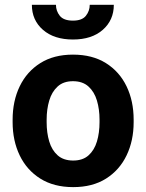

<svg xmlns="http://www.w3.org/2000/svg" viewBox="-20 -764 604 794"><path d="M32.2 -258.8V-269Q32.2 -346.2 61.5 -407Q90.8 -467.8 146.5 -502.9Q202.1 -538.1 281.7 -538.1Q362.3 -538.1 418.2 -502.9Q474.1 -467.8 503.4 -407Q532.7 -346.2 532.7 -269V-258.8Q532.7 -182.1 503.4 -121.3Q474.1 -60.5 418.5 -25.4Q362.8 9.8 282.7 9.8Q202.6 9.8 146.7 -25.4Q90.8 -60.5 61.5 -121.3Q32.2 -182.1 32.2 -258.8ZM172.9 -269V-258.8Q172.9 -214.8 183.6 -179Q194.3 -143.1 218.5 -121.6Q242.7 -100.1 282.7 -100.1Q322.3 -100.1 346.2 -121.6Q370.1 -143.1 380.9 -179Q391.6 -214.8 391.6 -258.8V-269Q391.6 -312 380.9 -348.1Q370.1 -384.3 345.9 -406.2Q321.8 -428.2 281.7 -428.2Q242.2 -428.2 218.3 -406.2Q194.3 -384.3 183.6 -348.1Q172.9 -312 172.9 -269ZM351.1 -744.1H450.7Q450.7 -680.7 405 -640.6Q359.4 -600.6 281.7 -600.6Q203.6 -600.6 157.7 -640.6Q111.8 -680.7 111.8 -744.1H211.4Q211.4 -718.8 227.3 -698.7Q243.2 -678.7 281.7 -678.7Q319.3 -678.7 335.2 -698.7Q351.1 -718.8 351.1 -744.1Z"/></svg>

Font: Vazirmatn RD
Style: Bold
Weight: 700
Designer: Saber Rastikerdar
Foundry: Saber Rastikerdar
Version: Version 32.102